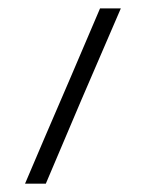

<svg xmlns="http://www.w3.org/2000/svg" viewBox="-20 -440 350 460"><path d="M219.7 -419.9Q224.6 -419.9 269.5 -419.9Q169.9 -190.4 89.8 0Q77.1 0 68.4 0Q58.6 0 40 0Q80.1 -94.7 148.4 -252.9Q180.7 -329.1 219.7 -419.9Z"/></svg>

Font: Cataluna 
Style: Lite
Weight: 400
Version: Version 1.0